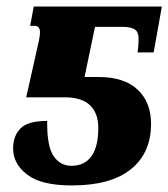

<svg xmlns="http://www.w3.org/2000/svg" viewBox="-20 -556 514 586"><path d="M20 -103Q20 -141 42.5 -164Q65 -187 124 -187Q123 -111 143 -80.5Q163 -50 198 -50Q238 -50 259 -79Q280 -108 280 -166Q280 -210 255 -234.5Q230 -259 177 -259H60L99 -433Q102 -448 102 -457Q102 -477 86 -477H72L83 -536H474L449 -396H400Q403 -420 403 -437Q403 -459 391 -466.5Q379 -474 355 -474H270L238 -321H281Q359 -321 400 -282.5Q441 -244 441 -178Q441 -89 379.5 -39.5Q318 10 199 10Q106 10 63 -23Q20 -56 20 -103Z"/></svg>

Font: Noto Serif NarrowExtraBold
Style: Italic
Weight: 800
Width: 4
Italic angle: -12°
Designer: Monotype Design Team
Foundry: Monotype Imaging Inc.
Version: Version 1.001